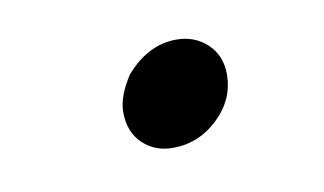

<svg xmlns="http://www.w3.org/2000/svg" viewBox="-31 -170 370 219"><g transform="rotate(-10 153.5 -60.5)"><path d="M156 0Q135 0 121 -13.5Q107 -27 107 -50Q107 -68 122 -91Q148 -121 181 -121Q202 -121 216.5 -107.5Q231 -94 231 -72Q231 -43 208.5 -21.5Q186 0 156 0Z"/></g></svg>

Font: MathJax_Main
Style: Italic
Weight: 400
Version: Version 1.1